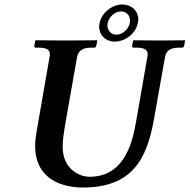

<svg xmlns="http://www.w3.org/2000/svg" viewBox="-20 -826 847 858"><path d="M425 -723C424 -718 423 -712 423 -707C423 -668 453 -640 493 -640C541 -640 587 -678 596 -723C597 -728 598 -734 598 -739C598 -778 567 -806 527 -806C480 -806 434 -768 425 -723ZM521 -775C545 -775 561 -757 561 -734C561 -730 561 -727 560 -723C555 -697 529 -671 500 -671C475 -671 460 -691 460 -713C460 -716 461 -719 461 -723C467 -750 493 -775 521 -775ZM638 -569 587 -276C568 -168 526 -36 379 -36C344 -36 260 -63 260 -171C260 -203 266 -236 271 -268L324 -569C329 -597 346 -613 387 -613H401C406 -613 409 -616 410 -621L415 -645L413 -646C413 -646 312 -645 276 -645C237 -645 140 -646 140 -646L138 -645L133 -621C133 -615 136 -613 140 -613H154C188 -613 203 -604 203 -582C203 -578 202 -573 201 -569L143 -235C139.2 -213 137 -193 137 -175C137 -21 263 12 350 12C571 12 636.4 -115.1 668 -293L717 -569C722 -597 738 -613 779 -613H793C798 -613 802 -616 803 -621L807 -645L805 -646C805 -646 727 -645 691 -645C652 -645 577 -646 577 -646L575 -645L570 -621C570 -616 573 -613 577 -613H591C625 -613 640 -604 640 -582C640 -578 639 -573 638 -569Z"/></svg>

Font: Linux Libertine O
Style: Bold Italic
Weight: 700
Italic angle: -11.5°
Designer: Philipp H. Poll
Foundry: Philipp H. Poll
Version: Version 4.1.0